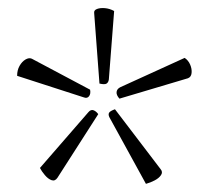

<svg xmlns="http://www.w3.org/2000/svg" viewBox="-20 -703 512 471"><path d="M121 -267Q115 -258 106.5 -261Q98 -264 90 -273.5Q82 -283 78 -291L197 -428Q203 -435 209.5 -432.5Q216 -430 221 -423ZM186 -464 22 -517Q22 -531 28 -541.5Q34 -552 42.5 -557Q51 -562 58 -559L201 -483Q203 -473 198.5 -467Q194 -461 186 -464ZM338 -252 248 -416Q245 -423 248 -427Q251 -431 262 -435L374 -288Q380 -281 375 -273.5Q370 -266 359.5 -260.5Q349 -255 338 -252ZM224 -498 211 -671Q210 -678 218 -681Q226 -684 237.5 -683Q249 -682 260 -676L247 -508Q246 -501 241.5 -498Q237 -495 224 -498ZM273 -461Q265 -470 266 -477.5Q267 -485 275 -489L433 -561Q442 -555 446.5 -544.5Q451 -534 450 -524Q449 -514 441 -511Z"/></svg>

Font: Yanone Kaffeesatz Light
Style: Regular
Weight: 300
Designer: Yanone (Cyrillic: Daniel Pouzeot, Huerta Tipografica, and Cyreal)
Foundry: Yanone
Version: Version 2.003